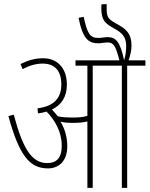

<svg xmlns="http://www.w3.org/2000/svg" viewBox="-20 -916 729 936"><path d="M308 -203C308 -245 297 -287 275 -323C292 -318 314 -317 336 -317C358 -317 384 -318 406 -324V0H432V-596H574V0H600V-596H689V-622H607C616 -649 621 -670 621 -695C621 -746 599 -771 564 -791L538 -806C505 -825 500 -837 500 -876V-896L475 -895C474 -890 474 -883 474 -877C474 -824 488 -806 520 -787L552 -768C585 -747 595 -725 595 -691C595 -665 592 -645 585 -622C566 -714 544 -735 504 -735C491 -735 474 -731 459 -731C418 -731 405 -754 388 -834L363 -829C384 -723 414 -705 459 -705C474 -705 488 -709 506 -709C534 -709 545 -689 562 -622H348V-596H406V-351C383 -344 357 -343 331 -343C311 -343 285 -344 262 -349C253 -360 243 -372 233 -382C280 -404 306 -445 306 -503C306 -584 260 -632 190 -632C151 -632 117 -622 80 -604L90 -579C124 -597 156 -606 188 -606C250 -606 279 -568 279 -504C279 -440 245 -398 163 -388L165 -363C180 -365 194 -368 207 -372C248 -330 281 -274 281 -205C281 -145 254 -121 211 -121C137 -121 93 -185 47 -357L21 -350C74 -157 125 -95 214 -95C262 -95 308 -126 308 -203Z"/></svg>

Font: Noto Sans Devanagari UI ExtraCondensed Thin
Style: Regular
Weight: 100
Width: 2
Designer: Jelle Bosma - Monotype Design Team
Foundry: Monotype Imaging Inc.
Version: Version 2.004